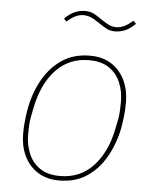

<svg xmlns="http://www.w3.org/2000/svg" viewBox="-52 -746 638 801"><g transform="rotate(5 267.0 -345.0)"><path d="M225 12Q172 12 134.5 -12.5Q97 -37 78 -78Q59 -119 59 -169Q59 -198 62 -226.5Q65 -255 70 -281Q84 -349 115.5 -402.5Q147 -456 195 -487Q243 -518 309 -518Q363 -518 400 -493.5Q437 -469 456 -428Q475 -387 475 -337Q475 -308 472 -279.5Q469 -251 464 -225Q450 -158 418.5 -104Q387 -50 339 -19Q291 12 225 12ZM227 -7Q311 -7 366 -65.5Q421 -124 441 -225L449 -265Q452 -282 453 -300Q454 -318 454 -337Q454 -381 438.5 -418Q423 -455 390.5 -477Q358 -499 307 -499Q223 -499 168 -440.5Q113 -382 93 -281L85 -241Q82 -225 81 -207Q80 -189 80 -169Q80 -125 95.5 -88Q111 -51 143.5 -29Q176 -7 227 -7ZM403 -628Q384 -628 369 -635.5Q354 -643 331 -659Q312 -672 298 -678Q284 -684 267 -684Q250 -684 233.5 -676Q217 -668 198 -651L187 -663Q210 -685 230.5 -693.5Q251 -702 272 -702Q292 -702 307 -695Q322 -688 344 -672Q363 -659 377 -652.5Q391 -646 408 -646Q425 -646 441.5 -654.5Q458 -663 477 -679L488 -667Q466 -645 445 -636.5Q424 -628 403 -628Z"/></g></svg>

Font: IBM Plex Sans Thin
Style: Italic
Weight: 250
Italic angle: -11.31°
Designer: Mike Abbink, Paul van der Laan, Pieter van Rosmalen
Foundry: Bold Monday
Version: Version 3.201